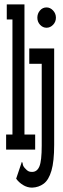

<svg xmlns="http://www.w3.org/2000/svg" viewBox="-20 -685 290 879"><path d="M8 0V-69H37V-596H11V-665H92V-69H141V0ZM193 -558Q176 -558 163.5 -571.5Q151 -585 151 -604Q151 -623 163 -637Q175 -651 193 -651Q210 -651 223 -637Q236 -623 236 -604Q236 -585 223 -571.5Q210 -558 193 -558ZM127 174Q105 174 85.5 162Q66 150 54 133L80 56Q84 60 84 64.5Q84 69 87 75.5Q90 82 103 94Q109 99 114.5 100.5Q120 102 127 102Q150 102 160.5 76.5Q171 51 171 -18V-393H114V-463H228V-22Q228 54 215.5 96.5Q203 139 180 156Q157 173 127 174Z"/></svg>

Font: Inconsolata UltraCondensed SemiBold
Style: Regular
Weight: 600
Width: 1
Monospace: yes
Designer: Raph Levien, Cyreal, Brenton Simpson
Foundry: Raph Levien, Cyreal, Google
Version: Version 3.001; ttfautohint (v1.8.2.53-6de2)